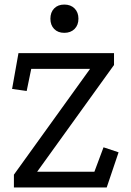

<svg xmlns="http://www.w3.org/2000/svg" viewBox="-20 -822 574 842"><path d="M61 -589H480V-537L143 -69H394L434 -176L500 -154L448 0H41V-56L375 -520H117L97 -423L33 -432ZM262 -802Q290 -802 307 -785Q324 -768 324 -740Q324 -712 307 -695Q290 -678 262 -678Q234 -678 217.5 -695Q201 -712 201 -740Q201 -768 217.5 -785Q234 -802 262 -802Z"/></svg>

Font: Podkova
Style: Regular
Weight: 400
Designer: Ilya Yudin
Foundry: Cyreal (www.cyreal.org)
Version: Version 2.103